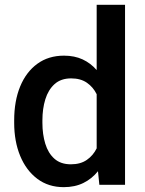

<svg xmlns="http://www.w3.org/2000/svg" viewBox="-20 -770 603 800"><path d="M39.1 -258.3V-268.6Q39.1 -349.1 64 -409.7Q88.9 -470.2 135.5 -504.2Q182.1 -538.1 246.6 -538.1Q290.5 -538.1 324.2 -522.5Q357.9 -506.8 382.8 -478V-750H501V0H394L388.2 -56.6Q362.8 -24.9 327.4 -7.6Q292 9.8 245.6 9.8Q181.6 9.8 135.3 -25.1Q88.9 -60.1 64 -120.6Q39.1 -181.2 39.1 -258.3ZM156.7 -268.6V-258.3Q156.7 -210.4 168.7 -171.1Q180.7 -131.8 206.8 -108.6Q232.9 -85.4 275.4 -85.4Q315.4 -85.4 341.8 -103.8Q368.2 -122.1 382.8 -151.9V-377.4Q368.2 -407.2 342 -425.3Q315.9 -443.4 276.4 -443.4Q233.9 -443.4 207.5 -419.7Q181.2 -396 168.9 -356.4Q156.7 -316.9 156.7 -268.6Z"/></svg>

Font: Vazirmatn UI Medium
Style: Regular
Weight: 500
Designer: Saber Rastikerdar
Foundry: Saber Rastikerdar
Version: Version 33.003